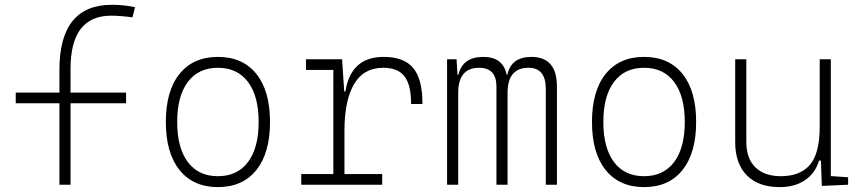

<svg xmlns="http://www.w3.org/2000/svg" viewBox="-20 -762 3556 792"><path d="M225.1 0V-335.9H44.9V-379.9H225.1V-473.6Q225.1 -742.2 441.4 -742.2Q491.2 -742.2 537.1 -732.4L526.4 -690.4Q475.6 -697.3 438.5 -697.3Q271 -697.3 271 -478.5V-379.9H500V-335.9H271V0Z M878.9 9.8Q777.3 9.8 720.7 -60.5Q664.1 -130.9 664.1 -258.8Q664.1 -387.2 720.7 -457.3Q777.3 -527.3 878.9 -527.3Q981 -527.3 1037.4 -457.3Q1093.8 -387.2 1093.8 -258.8Q1093.8 -130.9 1037.4 -60.5Q981 9.8 878.9 9.8ZM878.9 -35.2Q959 -35.2 1002.9 -93.5Q1046.9 -151.9 1046.9 -258.8Q1046.9 -365.7 1002.9 -424.1Q959 -482.4 878.9 -482.4Q798.8 -482.4 754.9 -424.1Q710.9 -365.7 710.9 -258.8Q710.9 -151.9 754.9 -93.5Q798.8 -35.2 878.9 -35.2Z M1400.9 -222.7V-43.9H1556.6V0H1222.7V-43.9H1355V-473.6H1242.2V-517.6H1391.1L1399.9 -384.8H1404.8Q1427.2 -527.3 1562.5 -527.3Q1646.5 -527.3 1684.6 -481.4Q1722.7 -435.5 1722.7 -333H1675.8Q1675.8 -412.1 1648.4 -447.3Q1621.1 -482.4 1560.5 -482.4Q1480 -482.4 1440.4 -414.8Q1400.9 -347.2 1400.9 -222.7Z M2231.4 0V-395.5Q2231.4 -482.4 2160.2 -482.4Q2073.7 -482.4 2073.7 -378.9V0H2027.8V-405.3Q2027.8 -482.4 1956.1 -482.4Q1870.1 -482.4 1870.1 -378.9V0H1824.2V-517.6H1863.3L1867.2 -453.1H1870.6Q1888.2 -527.3 1973.6 -527.3Q2055.2 -527.3 2070.3 -453.1H2072.8Q2087.9 -527.3 2171.9 -527.3Q2277.3 -527.3 2277.3 -405.3V0Z M2636.7 9.8Q2535.2 9.8 2478.5 -60.5Q2421.9 -130.9 2421.9 -258.8Q2421.9 -387.2 2478.5 -457.3Q2535.2 -527.3 2636.7 -527.3Q2738.8 -527.3 2795.2 -457.3Q2851.6 -387.2 2851.6 -258.8Q2851.6 -130.9 2795.2 -60.5Q2738.8 9.8 2636.7 9.8ZM2636.7 -35.2Q2716.8 -35.2 2760.7 -93.5Q2804.7 -151.9 2804.7 -258.8Q2804.7 -365.7 2760.7 -424.1Q2716.8 -482.4 2636.7 -482.4Q2556.6 -482.4 2512.7 -424.1Q2468.8 -365.7 2468.8 -258.8Q2468.8 -151.9 2512.7 -93.5Q2556.6 -35.2 2636.7 -35.2Z M3196.3 9.8Q3108.4 9.8 3060.5 -38.8Q3012.7 -87.4 3012.7 -175.8V-517.6H3058.6V-175.8Q3058.6 -107.9 3096.2 -71.5Q3133.8 -35.2 3201.2 -35.2Q3280.3 -35.2 3320.8 -82Q3361.3 -128.9 3361.3 -239.3V-517.6H3407.2V-35.6L3478.5 -30.8V0L3370.1 4.9L3366.2 -99.6H3358.4Q3343.3 -47.9 3301 -19Q3258.8 9.8 3196.3 9.8Z"/></svg>

Font: Cascadia Code NF ExtraLight
Style: Regular
Weight: 200
Monospace: yes
Designer: Aaron Bell
Foundry: Saja Typeworks
Version: Version 2404.023; ttfautohint (v1.8.4)